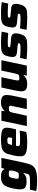

<svg xmlns="http://www.w3.org/2000/svg" viewBox="1515 -2081 765 3851"><g transform="rotate(-90 1897.5 -155.5)"><path d="M196 207Q160 207 121 204.5Q82 202 48.5 198.5Q15 195 -8 190L20 61Q43 62 68 62.5Q93 63 118.5 63.5Q144 64 168 64Q225 64 257.5 61Q290 58 306.5 49.5Q323 41 330.5 23Q338 5 344 -25Q346 -34 349 -45Q352 -56 356 -68H347Q321 -39 295 -25.5Q269 -12 240 -8.5Q211 -5 174 -5Q125 -5 91.5 -17Q58 -29 41.5 -58.5Q25 -88 25 -141Q25 -167 29 -197.5Q33 -228 41 -265Q57 -341 76 -390Q95 -439 121.5 -467Q148 -495 185.5 -506.5Q223 -518 277 -518Q310 -518 340 -513Q370 -508 393 -493.5Q416 -479 429 -449H438L455 -510H656L560 -56Q548 -2 534.5 40.5Q521 83 499 114Q477 145 440 166Q403 187 343.5 197Q284 207 196 207ZM301 -161Q322 -161 335.5 -163.5Q349 -166 357.5 -173.5Q366 -181 372 -193Q377 -203 381.5 -217Q386 -231 390 -247.5Q394 -264 397.5 -279.5Q401 -295 402.5 -307Q404 -319 404 -324Q404 -347 390 -354.5Q376 -362 343 -362Q317 -362 301.5 -359.5Q286 -357 277 -347.5Q268 -338 261.5 -317.5Q255 -297 247 -261Q243 -239 240 -221.5Q237 -204 237 -196Q237 -180 243 -173Q249 -166 263.5 -163.5Q278 -161 301 -161Z M970 8Q861 8 799.5 -5Q738 -18 713 -47Q688 -76 688 -123Q688 -150 691 -182.5Q694 -215 702 -254Q718 -328 734 -379Q750 -430 780.5 -460.5Q811 -491 867 -504.5Q923 -518 1016 -518Q1114 -518 1167 -506.5Q1220 -495 1241 -470Q1262 -445 1262 -403Q1262 -384 1258 -357.5Q1254 -331 1248.5 -303.5Q1243 -276 1237 -254L1228 -217H900Q897 -202 894.5 -190.5Q892 -179 892 -171Q893 -156 904 -148Q915 -140 945 -137.5Q975 -135 1030 -135Q1052 -135 1080.5 -136Q1109 -137 1141.5 -139Q1174 -141 1205 -144L1177 -12Q1155 -6 1120.5 -1.5Q1086 3 1047 5.5Q1008 8 970 8ZM915 -296H1057L1060 -311Q1063 -327 1065 -337.5Q1067 -348 1067 -357Q1067 -372 1060.5 -379.5Q1054 -387 1041.5 -388.5Q1029 -390 1007 -390Q982 -390 967 -387.5Q952 -385 943 -376Q934 -367 928 -348Q922 -329 915 -296Z M1294 0 1402 -510H1602L1593 -449H1602Q1626 -476 1652.5 -491Q1679 -506 1708.5 -512Q1738 -518 1768 -518Q1828 -518 1860 -504.5Q1892 -491 1905 -465Q1918 -439 1918 -399Q1918 -378 1913 -343Q1908 -308 1901 -273L1842 0H1635L1689 -257Q1693 -273 1697 -294.5Q1701 -316 1701 -326Q1701 -341 1696 -348.5Q1691 -356 1680 -358.5Q1669 -361 1651 -361Q1626 -361 1610.5 -356.5Q1595 -352 1586 -342.5Q1577 -333 1572 -316Q1567 -299 1561 -273L1502 0Z M2142 8Q2082 8 2049.5 -5.5Q2017 -19 2004 -45.5Q1991 -72 1991 -111Q1991 -133 1996.5 -167.5Q2002 -202 2009 -237L2068 -510H2274L2220 -253Q2217 -237 2213 -215.5Q2209 -194 2209 -184Q2209 -169 2214 -161.5Q2219 -154 2230 -151.5Q2241 -149 2258 -149Q2284 -149 2299 -153.5Q2314 -158 2323.5 -167.5Q2333 -177 2338 -194Q2343 -211 2349 -237L2407 -510H2615L2507 0H2307L2316 -61H2307Q2285 -35 2257.5 -19.5Q2230 -4 2200.5 2Q2171 8 2142 8Z M2881 8Q2842 8 2797 6Q2752 4 2709.5 1Q2667 -2 2633 -5L2660 -137Q2684 -135 2707.5 -133Q2731 -131 2752.5 -129.5Q2774 -128 2793.5 -127.5Q2813 -127 2829 -127Q2874 -127 2899 -128Q2924 -129 2935 -133.5Q2946 -138 2951 -147Q2954 -151 2955 -156Q2956 -161 2956 -165Q2956 -176 2945 -179Q2934 -182 2902 -185L2760 -199Q2717 -204 2698 -227Q2679 -250 2679 -284Q2679 -300 2682.5 -321Q2686 -342 2691 -365Q2702 -422 2723.5 -453Q2745 -484 2777.5 -498Q2810 -512 2856.5 -515Q2903 -518 2964 -518Q3005 -518 3047.5 -516Q3090 -514 3127 -511Q3164 -508 3188 -504L3160 -373Q3128 -376 3096.5 -378Q3065 -380 3039.5 -381Q3014 -382 3001 -382Q2962 -382 2938 -381.5Q2914 -381 2901.5 -378.5Q2889 -376 2883 -368Q2879 -364 2878 -358Q2877 -352 2877 -346Q2877 -337 2886 -333.5Q2895 -330 2927 -327L3055 -315Q3082 -313 3104.5 -305Q3127 -297 3140.5 -278.5Q3154 -260 3154 -225Q3154 -212 3152.5 -194.5Q3151 -177 3146 -156Q3132 -96 3110.5 -62Q3089 -28 3057.5 -13.5Q3026 1 2982.5 4.5Q2939 8 2881 8Z M3473 8Q3434 8 3389 6Q3344 4 3301.5 1Q3259 -2 3225 -5L3252 -137Q3276 -135 3299.5 -133Q3323 -131 3344.5 -129.5Q3366 -128 3385.5 -127.5Q3405 -127 3421 -127Q3466 -127 3491 -128Q3516 -129 3527 -133.5Q3538 -138 3543 -147Q3546 -151 3547 -156Q3548 -161 3548 -165Q3548 -176 3537 -179Q3526 -182 3494 -185L3352 -199Q3309 -204 3290 -227Q3271 -250 3271 -284Q3271 -300 3274.5 -321Q3278 -342 3283 -365Q3294 -422 3315.5 -453Q3337 -484 3369.5 -498Q3402 -512 3448.5 -515Q3495 -518 3556 -518Q3597 -518 3639.5 -516Q3682 -514 3719 -511Q3756 -508 3780 -504L3752 -373Q3720 -376 3688.5 -378Q3657 -380 3631.5 -381Q3606 -382 3593 -382Q3554 -382 3530 -381.5Q3506 -381 3493.5 -378.5Q3481 -376 3475 -368Q3471 -364 3470 -358Q3469 -352 3469 -346Q3469 -337 3478 -333.5Q3487 -330 3519 -327L3647 -315Q3674 -313 3696.5 -305Q3719 -297 3732.5 -278.5Q3746 -260 3746 -225Q3746 -212 3744.5 -194.5Q3743 -177 3738 -156Q3724 -96 3702.5 -62Q3681 -28 3649.5 -13.5Q3618 1 3574.5 4.5Q3531 8 3473 8Z"/></g></svg>

Font: Saira Expanded ExtraBold
Style: Italic
Weight: 800
Width: 7
Italic angle: -12°
Designer: Hector Gatti with collaboration of the Omnibus-Type team
Foundry: Omnibus-Type
Version: Version 1.101